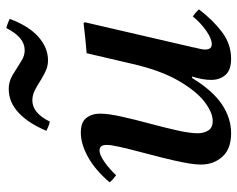

<svg xmlns="http://www.w3.org/2000/svg" viewBox="-94 -668 773 626"><g transform="rotate(-90 293.0 -354.5)"><path d="M398 -309 433 -459Q457 -461 482 -463.5Q507 -466 531 -469L534 -465L452 -111Q451 -104 448 -93Q445 -82 445 -72Q445 -63 449 -57Q453 -51 463 -51Q480 -51 506 -69Q532 -87 553 -113Q566 -104 576 -93Q542 -48 502.5 -18Q463 12 415 12Q378 12 362 -6.5Q346 -25 346 -53Q346 -81 357 -115H352Q312 -49 267 -18.5Q222 12 172 12Q121 12 95.5 -16.5Q70 -45 70 -86Q70 -108 76.5 -141.5Q83 -175 92.5 -212.5Q102 -250 111.5 -286Q121 -322 127.5 -350.5Q134 -379 134 -394Q134 -417 116 -417Q102 -417 79.5 -401.5Q57 -386 35 -363Q28 -368 22.5 -373Q17 -378 12 -384Q52 -431 94.5 -454.5Q137 -478 174 -478Q208 -478 222 -460Q236 -442 236 -415Q236 -389 226.5 -346Q217 -303 204 -255Q191 -207 181.5 -164.5Q172 -122 172 -97Q172 -77 181 -62.5Q190 -48 212 -48Q240 -48 275 -75Q310 -102 343.5 -160Q377 -218 398 -309ZM515 -721Q523 -719 530.5 -716Q538 -713 545 -710Q522 -648 486.5 -616.5Q451 -585 410 -585Q394 -585 380 -590.5Q366 -596 348 -607Q326 -621 311 -628.5Q296 -636 279 -636Q238 -636 210 -579Q196 -582 180 -590Q204 -648 238.5 -680.5Q273 -713 316 -713Q333 -713 347 -707.5Q361 -702 377 -691Q395 -680 410 -670.5Q425 -661 443 -661Q485 -661 515 -721Z"/></g></svg>

Font: Tiro Devanagari Hindi
Style: Italic
Weight: 400
Italic angle: -11°
Designer: Devanagari: John Hudson & Fiona Ross, assisted by Paul Hanslow. Latin: John Hudson with Paul Hanslow, assisted by Kaja S
Foundry: Tiro Typeworks Ltd.
Version: Version 1.52